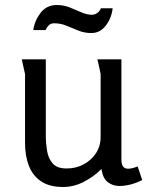

<svg xmlns="http://www.w3.org/2000/svg" viewBox="-20 -734 593 767"><path d="M163 -497V-191Q163 -162 168 -131.5Q173 -101 190.5 -81Q208 -61 246 -61Q283 -61 313.5 -77Q344 -93 363 -121.5Q382 -150 382 -188V-438Q382 -439 379 -452.5Q376 -466 373 -480.5Q370 -495 369 -497H465V-97Q465 -78 471.5 -69Q478 -60 492 -60Q506 -60 530 -69L548 -15Q528 -4 503.5 2.5Q479 9 457 9Q431 9 411 -6Q391 -21 385 -59Q356 -29 315.5 -8Q275 13 232 13Q177 13 143.5 -10Q110 -33 95 -72.5Q80 -112 80 -164V-438L67 -497ZM430 -701Q428 -679 417.5 -656Q407 -633 389 -617.5Q371 -602 345 -602Q317 -602 292.5 -612Q268 -622 245 -631.5Q222 -641 196 -641Q183 -641 175 -633Q167 -625 162 -614H113Q118 -651 142 -682.5Q166 -714 207 -714Q234 -714 258 -704.5Q282 -695 304.5 -685Q327 -675 347 -675Q359 -675 369 -682.5Q379 -690 383 -701Z"/></svg>

Font: Rosario Light
Style: Regular
Weight: 400
Version: Version 1.101; ttfautohint (v1.8.1.43-b0c9)